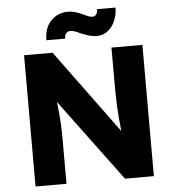

<svg xmlns="http://www.w3.org/2000/svg" viewBox="-60 -965 927 1020"><g transform="rotate(-5 403.5 -455.0)"><path d="M88 0V-700H240L607 -200L574 -205Q569 -238 566 -268Q563 -298 560.5 -327Q558 -356 556.5 -386Q555 -416 554.5 -451Q554 -486 554 -527V-700H719V0H565L182 -516L233 -509Q238 -461 241.5 -427.5Q245 -394 247.5 -368Q250 -342 251 -321Q252 -300 252.5 -279.5Q253 -259 253 -234V0ZM397 -790Q379 -799 366.5 -803Q354 -807 344 -807Q330 -807 321.5 -797Q313 -787 313 -769H213Q213 -835 249.5 -872.5Q286 -910 341 -910Q359 -910 376.5 -905Q394 -900 421 -888Q437 -880 448 -876Q459 -872 468 -872Q481 -872 488.5 -882.5Q496 -893 495 -910H594Q594 -872 579.5 -839Q565 -806 540 -787Q515 -768 481 -768Q461 -768 441 -774Q421 -780 397 -790Z"/></g></svg>

Font: Mach
Style: Bold
Weight: 700
Version: Version 1.002